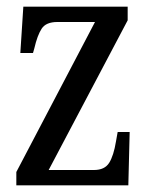

<svg xmlns="http://www.w3.org/2000/svg" viewBox="-20 -556 448 576"><path d="M29 0V-40L265 -490H152Q118 -490 105 -470Q92 -450 83 -411L79 -397H41L50 -536H363V-495L126 -46H262Q294 -46 307.5 -67.5Q321 -89 328 -132L333 -160H369L365 0Z"/></svg>

Font: Noto Serif Ethiopic ExtraCondensed
Style: Regular
Weight: 400
Width: 2
Designer: Monotype Design Team
Foundry: Monotype Imaging Inc.
Version: Version 2.102; ttfautohint (v1.8.4.7-5d5b)